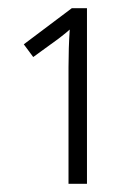

<svg xmlns="http://www.w3.org/2000/svg" viewBox="-20 -863 320 468"><path d="M192 -843H155L38 -755L61 -724L123 -769C129 -774 139 -781 150 -791C148 -763 147 -728 147 -699V-415H192Z"/></svg>

Font: Noto Sans Display Condensed Light
Style: Regular
Weight: 300
Width: 3
Designer: Monotype Design Team
Foundry: Monotype Imaging Inc.
Version: Version 1.900